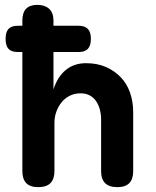

<svg xmlns="http://www.w3.org/2000/svg" viewBox="-20 -760 640 790"><path d="M53 -546Q27 -546 15 -559Q3 -572 3 -600Q3 -628 15 -641Q27 -654 53 -654H72V-675Q72 -708 87.5 -724Q103 -740 133.5 -740Q164 -740 182 -724Q200 -708 200 -675V-654H304Q329 -654 341.5 -641Q354 -628 354 -600Q354 -572 341.5 -559Q329 -546 304 -546H200V-392Q216 -443 250 -471.5Q284 -500 334 -500Q380 -500 415.5 -484.5Q451 -469 476.5 -442.5Q502 -416 515 -379Q528 -342 528 -299V-56Q528 -23 512 -6.5Q496 10 462.5 10Q429 10 412.5 -6.5Q396 -23 396 -56V-271Q396 -290 391 -309Q386 -328 376 -343Q366 -358 350 -367Q334 -376 311 -376Q287 -376 267 -366Q247 -356 233 -338.5Q219 -321 211.5 -299.5Q204 -278 204 -255V-56Q204 -23 187.5 -6.5Q171 10 137.5 10Q104 10 88 -6.5Q72 -23 72 -56V-546Z"/></svg>

Font: Maple Mono Normal NL
Style: Bold
Weight: 700
Monospace: yes
Designer: subframe7536
Version: Version 7.000